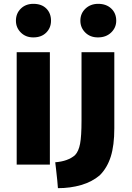

<svg xmlns="http://www.w3.org/2000/svg" viewBox="-20 -768 687 1001"><path d="M63 -660Q63 -698 88.5 -723Q114 -748 154 -748Q197 -748 221.5 -723.5Q246 -699 246 -660Q246 -623 221 -598Q196 -573 154 -573H153Q114 -573 88.5 -598.5Q63 -624 63 -660ZM399 -660Q399 -698 425.5 -723Q452 -748 492 -748Q534 -748 560 -723.5Q586 -699 586 -660Q586 -624 559.5 -598.5Q533 -573 491 -573H490Q450 -573 424.5 -598.5Q399 -624 399 -660ZM240 -496V90H67V-496ZM272 112 268 78Q334 73 371 41Q390 21 397.5 -18.5Q405 -58 405 -139V-496H576V-99Q576 -10 557.5 48.5Q539 107 500 146Q460 180 403.5 196.5Q347 213 282 213Q280 181 272 112Z"/></svg>

Font: Gmarket Sans TTF Bold
Style: Regular
Weight: 700
Designer: Creative Director : Sungho Lee; Art Director : Kiwoong Choi; Project Manager : Sori Yang, Jongwook Yoon; Font Designer :
Foundry: Sandoll Inc.
Version: Version 1.000;hotconv 1.0.109;makeotfexe 2.5.65596